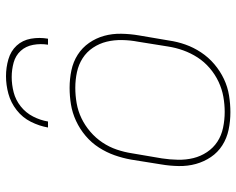

<svg xmlns="http://www.w3.org/2000/svg" viewBox="-94 -686 788 640"><g transform="rotate(-90 300.0 -366.0)"><path d="M246 8Q216 8 187.5 2Q159 -4 135.5 -19Q112 -34 96.5 -57Q81 -80 73.5 -107Q66 -134 66.5 -164Q67 -194 72 -223L88 -323Q93 -351 102.5 -378Q112 -405 128 -430Q144 -455 167 -474.5Q190 -494 217 -506.5Q244 -519 272 -523.5Q300 -528 327 -528Q357 -528 385.5 -522Q414 -516 437.5 -501Q461 -486 477 -463Q493 -440 500.5 -413Q508 -386 507.5 -356Q507 -326 502 -297L485 -197Q481 -169 471.5 -142Q462 -115 445.5 -90Q429 -65 406 -45.5Q383 -26 356.5 -13.5Q330 -1 301.5 3.5Q273 8 246 8ZM247 -11Q272 -11 297.5 -15.5Q323 -20 347.5 -31.5Q372 -43 393 -61Q414 -79 428.5 -101.5Q443 -124 452 -149Q461 -174 465 -200L481 -300Q486 -326 486.5 -353Q487 -380 481 -404.5Q475 -429 461 -450Q447 -471 426 -484.5Q405 -498 379.5 -503.5Q354 -509 327 -509Q302 -509 276 -504.5Q250 -500 226 -488.5Q202 -477 181 -459Q160 -441 145 -418.5Q130 -396 121.5 -371Q113 -346 109 -320L92 -220Q88 -194 87.5 -167Q87 -140 93 -115.5Q99 -91 113 -70Q127 -49 147.5 -35.5Q168 -22 194 -16.5Q220 -11 247 -11ZM195 -600Q200 -629 214 -657Q228 -685 253 -704.5Q278 -724 307.5 -732Q337 -740 366 -740Q395 -740 422.5 -732Q450 -724 468 -704.5Q486 -685 491 -657Q496 -629 491 -600H471Q475 -625 470.5 -649.5Q466 -674 450.5 -691Q435 -708 411.5 -714.5Q388 -721 363 -721Q338 -721 312.5 -714.5Q287 -708 265.5 -691Q244 -674 231.5 -649.5Q219 -625 215 -600Z"/></g></svg>

Font: Iosevka Thin Extended Oblique
Style: Regular
Weight: 100
Width: 7
Italic angle: -9°
Monospace: yes
Designer: Belleve Invis
Foundry: Belleve Invis
Version: Version 32.5.0; ttfautohint (v1.8.4)